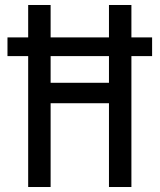

<svg xmlns="http://www.w3.org/2000/svg" viewBox="-20 -750 640 770"><path d="M93 0V-525H10V-600H93V-730H183V-600H417V-730H507V-600H590V-525H507V0H417V-336H183V0ZM183 -418H417V-525H183Z"/></svg>

Font: JetBrainsMonoNL NF
Style: Regular
Weight: 400
Designer: Philipp Nurullin, Konstantin Bulenkov
Foundry: JetBrains
Version: Version 2.304; ttfautohint (v1.8.4.7-5d5b);Nerd Fonts 3.2.1